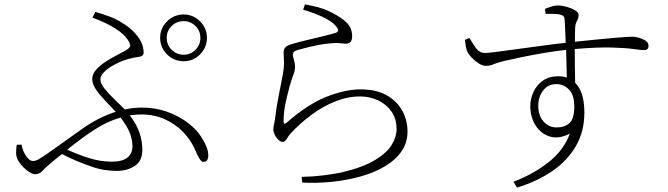

<svg xmlns="http://www.w3.org/2000/svg" viewBox="-20 -793 3040 874"><path d="M815.9 -696.8Q783.7 -696.8 761.2 -674.6Q738.8 -652.3 738.8 -621.1Q738.8 -588.9 761.2 -566.4Q783.7 -543.9 815.9 -543.9Q847.7 -543.9 869.9 -566.4Q892.1 -588.9 892.1 -621.1Q892.1 -652.3 869.9 -674.6Q847.7 -696.8 815.9 -696.8ZM815.9 -514.2Q772 -514.2 740.5 -545.4Q709 -576.7 709 -621.1Q709 -664.6 740.5 -695.8Q772 -727.1 815.9 -727.1Q859.4 -727.1 890.6 -695.8Q921.9 -664.6 921.9 -621.1Q921.9 -576.7 890.6 -545.4Q859.4 -514.2 815.9 -514.2ZM583 -127.9Q583 -154.3 571.8 -185.5Q560.5 -216.8 528.8 -257.8Q471.2 -241.7 413.1 -204.6Q355 -167.5 286.1 -111.8Q332.5 -90.3 384.5 -73.7Q436.5 -57.1 490.2 -57.1Q537.1 -57.1 560.1 -75.7Q583 -94.2 583 -127.9ZM400.9 -712.9 414.1 -738.8Q450.2 -728.5 482.2 -716.3Q514.2 -704.1 543.9 -684.1Q582 -660.6 607.9 -626Q633.8 -591.3 633.8 -553.2Q633.8 -536.6 611.8 -534.2Q589.8 -531.7 562 -523.9Q546.9 -520 525.9 -511Q504.9 -502 484.6 -489.3Q464.4 -476.6 450.7 -461.7Q437 -446.8 437 -431.2Q437 -412.6 456.3 -388.9Q475.6 -365.2 501.5 -340.6Q527.3 -315.9 547.9 -294.9Q566.9 -298.8 586.4 -301Q606 -303.2 626 -303.2Q689 -303.2 742.2 -283.7Q795.4 -264.2 834.5 -234.4Q873.5 -204.6 894 -172.9Q912.1 -145 920.2 -124Q928.2 -103 928.2 -85Q928.2 -72.3 922.9 -64.2Q917.5 -56.2 905.8 -56.2Q896.5 -56.2 887 -72.5Q877.4 -88.9 870.1 -106.9Q851.1 -152.8 815.2 -190.4Q779.3 -228 730.5 -250Q681.6 -272 624 -272Q610.4 -272 597.2 -271Q584 -270 570.8 -268.1Q601.6 -227.5 614.7 -189.5Q627.9 -151.4 627.9 -110.8Q627.9 -60.1 593.5 -37.6Q559.1 -15.1 511.2 -15.1Q485.4 -15.1 455.6 -19.5Q425.8 -23.9 395 -35.2Q365.7 -45.4 332.5 -58.8Q299.3 -72.3 262.2 -91.8Q250 -83 237.8 -72.8Q225.6 -62.5 212.9 -51.8Q184.6 -27.8 171.6 -13.9Q158.7 0 139.2 0Q126.5 0 106 -14.9Q85.4 -29.8 69.3 -52Q53.2 -74.2 53.2 -96.2Q53.2 -107.4 54 -115.5Q54.7 -123.5 56.2 -133.8L78.1 -134.8Q83 -106 98.6 -83Q114.3 -60.1 129.9 -60.1Q141.1 -60.1 154.3 -67.1Q167.5 -74.2 199.2 -96.2Q280.8 -153.8 353.8 -206.1Q426.8 -258.3 506.8 -284.2Q485.8 -307.1 460.9 -332.5Q436 -357.9 418 -383.8Q399.9 -409.7 399.9 -433.1Q399.9 -456.1 418.2 -476.3Q436.5 -496.6 462.9 -513.4Q489.3 -530.3 515.1 -543.5Q541 -556.6 556.2 -565.9Q570.3 -575.2 572.3 -583Q574.2 -590.8 565.9 -605Q547.9 -636.7 503.7 -664.1Q459.5 -691.4 400.9 -712.9Z M1506.8 -676.8Q1487.3 -698.2 1447 -716.8Q1406.7 -735.4 1359.9 -749L1368.2 -772.9Q1435.5 -761.7 1474.9 -743.2Q1514.2 -724.6 1539.1 -706.1Q1566.9 -685.1 1575 -666.5Q1583 -647.9 1583 -628.9Q1583 -594.2 1556.2 -594.2Q1544.9 -594.2 1538.3 -595.2Q1531.7 -596.2 1521.5 -596.9Q1511.2 -597.7 1488.8 -596.2Q1459 -594.2 1427.7 -587.9Q1396.5 -581.5 1371.1 -575Q1345.7 -568.4 1333 -564.9Q1313 -559.6 1313 -543.9Q1313 -537.1 1318.1 -519.5Q1323.2 -502 1323.2 -490.2Q1323.2 -472.7 1314.9 -450.9Q1306.6 -429.2 1298.8 -401.9Q1289.1 -366.2 1280 -324.5Q1271 -282.7 1271 -240.2Q1271 -222.7 1285.2 -234.9Q1380.9 -318.8 1466.3 -352.5Q1551.8 -386.2 1621.1 -386.2Q1693.4 -386.2 1741 -358.9Q1788.6 -331.5 1811.8 -287.8Q1835 -244.1 1835 -194.8Q1835 -142.6 1806.9 -102.8Q1778.8 -63 1730.2 -34.7Q1681.6 -6.3 1619.9 10.7Q1558.1 27.8 1490.2 34.7Q1422.4 41.5 1356 38.1L1353 12.2Q1403.8 11.2 1453.6 5.1Q1503.4 -1 1538.1 -8.8Q1632.8 -31.7 1686.8 -64.2Q1740.7 -96.7 1762.9 -133.3Q1785.2 -169.9 1785.2 -205.1Q1785.2 -252.9 1761.5 -286.1Q1737.8 -319.3 1700 -336.7Q1662.1 -354 1619.1 -354Q1563 -354 1506.6 -331.5Q1450.2 -309.1 1397.9 -270.5Q1345.7 -231.9 1301.8 -184.1Q1294.4 -175.8 1285.6 -161.4Q1276.9 -147 1267.1 -147Q1254.4 -147 1241.2 -163.1Q1234.4 -170.4 1229.2 -182.9Q1224.1 -195.3 1224.1 -202.1Q1224.1 -213.4 1227.8 -229Q1231.4 -244.6 1232.9 -258.8Q1238.3 -307.6 1249.8 -363.3Q1261.2 -418.9 1268.1 -457Q1273.9 -492.2 1272.5 -515.6Q1271 -539.1 1271 -554.2Q1271 -568.4 1278.8 -577.4Q1286.6 -586.4 1310.1 -592.8Q1337.4 -601.1 1375.5 -610.1Q1413.6 -619.1 1449.5 -627.9Q1485.4 -636.7 1506.8 -643.1Q1531.7 -650.9 1506.8 -676.8Z M2513.2 -212.9Q2551.3 -212.9 2572.8 -233.2Q2594.2 -253.4 2594.2 -308.1Q2594.2 -361.3 2569.8 -385.7Q2545.4 -410.2 2513.2 -410.2Q2474.1 -410.2 2452.1 -380.6Q2430.2 -351.1 2430.2 -313Q2430.2 -266.6 2454.3 -239.7Q2478.5 -212.9 2513.2 -212.9ZM2463.9 -730 2460.9 -752.9Q2473.1 -757.3 2488.5 -762.7Q2503.9 -768.1 2521 -768.1Q2538.1 -768.1 2559.8 -762Q2581.5 -755.9 2597.7 -746.1Q2613.8 -736.3 2613.8 -726.1Q2613.8 -709.5 2606.2 -697Q2598.6 -684.6 2598.1 -665Q2597.2 -654.3 2597.2 -638.4Q2597.2 -622.6 2597.2 -603Q2713.9 -615.2 2777.3 -620.6Q2840.8 -626 2857.9 -626Q2871.6 -626 2888.9 -621.1Q2906.2 -616.2 2919.2 -607.2Q2932.1 -598.1 2932.1 -585Q2932.1 -564.9 2912.1 -564.9Q2898.4 -564.9 2864 -569.8Q2829.6 -574.7 2764.9 -576.7Q2700.2 -578.6 2596.2 -569.8Q2596.7 -534.2 2596.9 -493.9Q2597.2 -453.6 2598.1 -416Q2640.1 -375.5 2640.1 -280.8Q2640.1 -194.3 2601.3 -127.7Q2562.5 -61 2493.2 -13.7Q2423.8 33.7 2333 61L2317.9 34.2Q2408.7 -0.5 2477.8 -55.2Q2546.9 -109.9 2574.2 -185.1Q2525.4 -159.2 2484.4 -171.1Q2443.4 -183.1 2418.7 -220.9Q2394 -258.8 2394 -310.1Q2394 -343.3 2408.4 -374.5Q2422.9 -405.8 2450.9 -425.8Q2479 -445.8 2520 -445.8Q2542 -445.8 2560.1 -439.9Q2560.1 -463.9 2558.8 -497.3Q2557.6 -530.8 2557.1 -565.9Q2509.8 -561 2458 -552.2Q2406.2 -543.5 2358.9 -533.7Q2311.5 -523.9 2277.8 -516.1Q2245.1 -508.3 2227.3 -500.7Q2209.5 -493.2 2191.9 -493.2Q2176.3 -493.2 2158.9 -504.4Q2141.6 -515.6 2127.4 -530.5Q2113.3 -545.4 2107.9 -557.1Q2102.5 -568.4 2100.1 -583Q2097.7 -597.7 2096.2 -611.8L2117.2 -620.1Q2129.9 -597.7 2146.2 -574.7Q2162.6 -551.8 2188 -551.8Q2200.7 -551.8 2241.7 -557.1Q2282.7 -562.5 2338.4 -570.1Q2394 -577.6 2451.7 -585.4Q2509.3 -593.3 2555.2 -598.1Q2554.2 -625 2553 -650.4Q2551.8 -675.8 2550.8 -696.8Q2550.3 -712.9 2545.7 -718.5Q2541 -724.1 2528.8 -727.1Q2518.6 -729.5 2502.4 -729.7Q2486.3 -730 2463.9 -730Z"/></svg>

Font: Source Han Serif CN ExtraLight
Style: Regular
Weight: 250
Designer: Ryoko NISHIZUKA  (kana & ideographs); Frank Grießhammer (Latin, Greek & Cyrillic); Wenlong ZHANG  (bopomofo); Sandoll Co
Foundry: Adobe Systems Incorporated
Version: Version 1.001;PS 1.001;hotconv 16.6.54;makeotf.lib2.5.65590